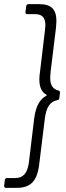

<svg xmlns="http://www.w3.org/2000/svg" viewBox="-21 -788 316 922"><path d="M7 114Q3 114 0.5 111Q-2 108 -1 104L2 77Q4 67 13 67H52Q81 67 97 48.5Q113 30 118 -10L143 -218Q149 -263 163 -289Q177 -315 201 -328Q206 -332 202 -333Q168 -351 168 -406Q168 -423 171 -442L195 -643Q197 -661 197 -666Q197 -694 185 -707Q173 -720 149 -720H110Q101 -720 101 -730L105 -758Q105 -762 108 -765Q111 -768 116 -768H169Q211 -768 230.5 -748.5Q250 -729 250 -687Q250 -678 248 -656L222 -443Q220 -423 220 -415Q220 -387 230 -372.5Q240 -358 260 -353Q268 -351 267 -343L264 -317Q263 -308 254 -307Q228 -302 213.5 -280.5Q199 -259 194 -216L167 3Q160 61 135 87.5Q110 114 61 114Z"/></svg>

Font: Barlow Light
Style: Italic
Weight: 300
Italic angle: -7°
Designer: Jeremy Tribby
Foundry: Tribby Type
Version: Version 1.408